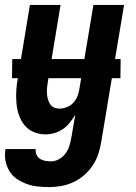

<svg xmlns="http://www.w3.org/2000/svg" viewBox="-34 -540 554 783"><path d="M166 223Q143 223 119.5 220.5Q96 218 74.5 210Q53 202 34.5 189.5Q16 177 4.5 158Q-7 139 -11.5 116Q-16 93 -12 70V68H112Q110 80 115 91Q120 102 129.5 108Q139 114 151 116Q163 118 175 118Q191 118 207 109Q223 100 233.5 85.5Q244 71 249 54.5Q254 38 257 21L273 -72Q263 -56 251 -40.5Q239 -25 223 -14Q207 -3 188.5 2.5Q170 8 152 8Q126 8 103.5 -1.5Q81 -11 66 -29.5Q51 -48 43 -71.5Q35 -95 33 -120.5Q31 -146 32.5 -172Q34 -198 39 -223L88 -520H213L161 -206Q159 -195 158 -183Q157 -171 157.5 -159.5Q158 -148 161 -137Q164 -126 169.5 -116.5Q175 -107 185.5 -102Q196 -97 208 -97Q223 -97 238.5 -103Q254 -109 265 -121Q276 -133 282 -148Q288 -163 290 -179L347 -520H472L379 38Q375 63 367 87.5Q359 112 344.5 134Q330 156 309.5 174Q289 192 265 203Q241 214 216 218.5Q191 223 166 223ZM457 -221H15L16 -299H458Z"/></svg>

Font: Iosevka Extrabold
Style: Italic
Weight: 800
Italic angle: -9°
Monospace: yes
Designer: Belleve Invis
Foundry: Belleve Invis
Version: Version 32.5.0; ttfautohint (v1.8.4)